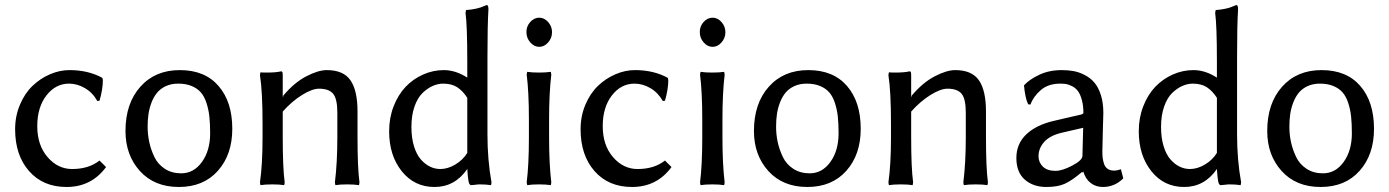

<svg xmlns="http://www.w3.org/2000/svg" viewBox="-20 -725 5513 762"><path d="M253.9 -393.1Q200.7 -393.1 164.3 -346.2Q127.9 -299.3 127.9 -224.1Q127.9 -148.9 168.7 -101.6Q209.5 -54.2 266.1 -54.2Q332.5 -54.2 375 -87.9L400.9 -62Q342.8 17.1 244.1 17.1Q150.9 17.1 95.5 -45.9Q40 -108.9 40 -211.9Q40 -264.2 59.1 -309.3Q78.1 -354.5 108.9 -384Q139.6 -413.6 178.2 -430.2Q216.8 -446.8 255.9 -446.8Q330.1 -446.8 386.2 -416L388.2 -407.2Q388.2 -371.1 375 -325.2L366.2 -324.2Q347.7 -357.4 317.1 -375.2Q286.6 -393.1 253.9 -393.1Z M478 -205.1Q478 -314.5 536.9 -380.6Q595.7 -446.8 693.8 -446.8Q793 -446.8 847.4 -383.8Q901.9 -320.8 901.9 -213.9Q901.9 -111.3 844.7 -47.1Q787.6 17.1 689.9 17.1Q592.8 17.1 535.4 -46.1Q478 -109.4 478 -205.1ZM687 -393.1Q659.7 -393.1 638.4 -383.3Q617.2 -373.5 603.8 -357.4Q590.3 -341.3 581.5 -318.6Q572.8 -295.9 569.3 -272.5Q565.9 -249 565.9 -222.2Q565.9 -191.4 572.3 -161.6Q578.6 -131.8 592.5 -102.5Q606.4 -73.2 634 -55.2Q661.6 -37.1 699.2 -37.1Q749 -37.1 781.5 -82.3Q814 -127.4 814 -195.8Q814 -233.4 811 -261.5Q808.1 -289.6 799.8 -315.4Q791.5 -341.3 777.6 -357.7Q763.7 -374 741 -383.5Q718.3 -393.1 687 -393.1Z M1246.1 -373Q1218.8 -373 1178.5 -347.9Q1138.2 -322.8 1102.1 -282.2V-180.2Q1102.1 -58.1 1109.9 -1L1107.9 9.8Q1089.4 6.8 1061 6.8Q1031.7 6.8 1013.7 9.8L1011.7 -1Q1022 -72.3 1022 -180.2V-233.9Q1022 -362.3 1011.7 -426.8L1013.7 -438Q1020.5 -437 1039.1 -437Q1075.7 -437 1095.7 -441.9Q1099.6 -441.9 1100.8 -438.5Q1102.1 -435.1 1102.1 -424.8V-342.8L1104 -339.8V-345.2Q1147.9 -397.5 1195.6 -422.1Q1243.2 -446.8 1276.9 -446.8Q1342.8 -446.8 1370.8 -406.5Q1398.9 -366.2 1398.9 -282.2V-180.2Q1398.9 -58.1 1406.7 -1L1404.8 9.8Q1386.2 6.8 1357.9 6.8Q1329.6 6.8 1311 9.8L1309.1 -1Q1318.8 -78.6 1318.8 -180.2V-277.8Q1318.8 -332.5 1302.2 -352.8Q1285.6 -373 1246.1 -373Z M1738.8 -393.1Q1718.3 -393.1 1697.5 -384Q1676.8 -375 1657 -356Q1637.2 -336.9 1625 -302Q1612.8 -267.1 1612.8 -221.2Q1612.8 -178.2 1623 -144.8Q1633.3 -111.3 1650.1 -92.3Q1667 -73.2 1686.5 -63.7Q1706.1 -54.2 1727.5 -54.2Q1757.3 -54.2 1787.4 -72.3Q1817.4 -90.3 1834.5 -118.2V-336.9Q1816.4 -364.7 1794.4 -378.9Q1772.5 -393.1 1738.8 -393.1ZM1741.7 -446.8Q1788.1 -446.8 1834.5 -417V-481Q1834.5 -623.5 1827.6 -673.8L1829.6 -685.1Q1849.1 -686.5 1864.7 -689.7Q1880.4 -692.9 1888.2 -695.8Q1896 -698.7 1911.6 -705.1Q1918.5 -705.1 1918.5 -688Q1914.6 -626 1914.6 -499V-191.9Q1914.6 -89.8 1930.7 -1L1928.7 9.8Q1909.2 6.8 1883.8 6.8Q1876.5 6.8 1866.2 8.3Q1856 9.8 1849.6 9.8Q1845.7 9.8 1843 5.1Q1840.3 0.5 1839.1 -8.1Q1837.9 -16.6 1836.9 -23.9Q1835.9 -31.2 1835.4 -42.2Q1835 -53.2 1834.5 -57.1V-54.2Q1785.2 17.1 1704.6 17.1Q1624.5 17.1 1574.5 -45.4Q1524.4 -107.9 1524.4 -204.1Q1524.4 -257.3 1542.2 -303.2Q1560.1 -349.1 1589.8 -380.4Q1619.6 -411.6 1659.2 -429.2Q1698.7 -446.8 1741.7 -446.8Z M2069.3 -597.2Q2068.8 -620.1 2084.2 -637.5Q2099.6 -654.8 2120.1 -654.8Q2140.1 -654.8 2155.5 -637.5Q2170.9 -620.1 2170.9 -597.2Q2170.9 -574.2 2155.5 -556.6Q2140.1 -539.1 2120.1 -539.1Q2100.1 -539.1 2084.7 -556.6Q2069.3 -574.2 2069.3 -597.2ZM2079.1 -180.2V-250Q2079.1 -359.4 2070.3 -429.2L2072.3 -439.9Q2090.8 -437 2119.1 -437Q2147.5 -437 2166 -439.9L2168 -429.2Q2159.2 -356 2159.2 -250V-180.2Q2159.2 -74.2 2168 -1L2166 9.8Q2147.5 6.8 2119.1 6.8Q2090.8 6.8 2072.3 9.8L2070.3 -1Q2079.1 -70.8 2079.1 -180.2Z M2498 -393.1Q2444.8 -393.1 2408.4 -346.2Q2372.1 -299.3 2372.1 -224.1Q2372.1 -148.9 2412.8 -101.6Q2453.6 -54.2 2510.3 -54.2Q2576.7 -54.2 2619.1 -87.9L2645 -62Q2586.9 17.1 2488.3 17.1Q2395 17.1 2339.6 -45.9Q2284.2 -108.9 2284.2 -211.9Q2284.2 -264.2 2303.2 -309.3Q2322.3 -354.5 2353 -384Q2383.8 -413.6 2422.4 -430.2Q2460.9 -446.8 2500 -446.8Q2574.2 -446.8 2630.4 -416L2632.3 -407.2Q2632.3 -371.1 2619.1 -325.2L2610.4 -324.2Q2591.8 -357.4 2561.3 -375.2Q2530.8 -393.1 2498 -393.1Z M2757.3 -597.2Q2756.8 -620.1 2772.2 -637.5Q2787.6 -654.8 2808.1 -654.8Q2828.1 -654.8 2843.5 -637.5Q2858.9 -620.1 2858.9 -597.2Q2858.9 -574.2 2843.5 -556.6Q2828.1 -539.1 2808.1 -539.1Q2788.1 -539.1 2772.7 -556.6Q2757.3 -574.2 2757.3 -597.2ZM2767.1 -180.2V-250Q2767.1 -359.4 2758.3 -429.2L2760.3 -439.9Q2778.8 -437 2807.1 -437Q2835.4 -437 2854 -439.9L2856 -429.2Q2847.2 -356 2847.2 -250V-180.2Q2847.2 -74.2 2856 -1L2854 9.8Q2835.4 6.8 2807.1 6.8Q2778.8 6.8 2760.3 9.8L2758.3 -1Q2767.1 -70.8 2767.1 -180.2Z M2972.2 -205.1Q2972.2 -314.5 3031 -380.6Q3089.8 -446.8 3188 -446.8Q3287.1 -446.8 3341.6 -383.8Q3396 -320.8 3396 -213.9Q3396 -111.3 3338.9 -47.1Q3281.7 17.1 3184.1 17.1Q3086.9 17.1 3029.5 -46.1Q2972.2 -109.4 2972.2 -205.1ZM3181.2 -393.1Q3153.8 -393.1 3132.6 -383.3Q3111.3 -373.5 3097.9 -357.4Q3084.5 -341.3 3075.7 -318.6Q3066.9 -295.9 3063.5 -272.5Q3060.1 -249 3060.1 -222.2Q3060.1 -191.4 3066.4 -161.6Q3072.8 -131.8 3086.7 -102.5Q3100.6 -73.2 3128.2 -55.2Q3155.8 -37.1 3193.4 -37.1Q3243.2 -37.1 3275.6 -82.3Q3308.1 -127.4 3308.1 -195.8Q3308.1 -233.4 3305.2 -261.5Q3302.2 -289.6 3293.9 -315.4Q3285.6 -341.3 3271.7 -357.7Q3257.8 -374 3235.1 -383.5Q3212.4 -393.1 3181.2 -393.1Z M3740.2 -373Q3712.9 -373 3672.6 -347.9Q3632.3 -322.8 3596.2 -282.2V-180.2Q3596.2 -58.1 3604 -1L3602.1 9.8Q3583.5 6.8 3555.2 6.8Q3525.9 6.8 3507.8 9.8L3505.9 -1Q3516.1 -72.3 3516.1 -180.2V-233.9Q3516.1 -362.3 3505.9 -426.8L3507.8 -438Q3514.6 -437 3533.2 -437Q3569.8 -437 3589.8 -441.9Q3593.8 -441.9 3595 -438.5Q3596.2 -435.1 3596.2 -424.8V-342.8L3598.1 -339.8V-345.2Q3642.1 -397.5 3689.7 -422.1Q3737.3 -446.8 3771 -446.8Q3836.9 -446.8 3865 -406.5Q3893.1 -366.2 3893.1 -282.2V-180.2Q3893.1 -58.1 3900.9 -1L3898.9 9.8Q3880.4 6.8 3852.1 6.8Q3823.7 6.8 3805.2 9.8L3803.2 -1Q3813 -78.6 3813 -180.2V-277.8Q3813 -332.5 3796.4 -352.8Q3779.8 -373 3740.2 -373Z M4278.8 -217.8 4193.8 -198.2Q4146.5 -187 4124 -161.6Q4101.6 -136.2 4101.6 -105Q4101.6 -80.6 4118.9 -63.7Q4136.2 -46.9 4168.9 -46.9Q4195.8 -46.9 4235.6 -67.9Q4275.4 -88.9 4275.9 -106ZM4278.8 -41H4274.9V-43Q4232.9 -7.3 4204.6 4.9Q4176.3 17.1 4132.8 17.1Q4080.6 17.1 4047.1 -12.2Q4013.7 -41.5 4013.7 -98.1Q4013.7 -154.3 4053 -191.7Q4092.3 -229 4161.6 -245.1L4272.9 -271Q4279.8 -274.4 4279.8 -275.9Q4279.8 -306.6 4273.4 -329.1Q4267.1 -351.6 4258.1 -363.5Q4249 -375.5 4235.6 -382.6Q4222.2 -389.6 4211.7 -391.4Q4201.2 -393.1 4188 -393.1Q4140.1 -393.1 4110.4 -367.2Q4080.6 -341.3 4069.8 -310.1L4060.5 -311Q4048.8 -334.5 4043.9 -386.2Q4065.4 -409.7 4104.5 -428.2Q4143.6 -446.8 4193.8 -446.8Q4218.8 -446.8 4240.5 -442.9Q4262.2 -439 4284.7 -427.5Q4307.1 -416 4323 -397.7Q4338.9 -379.4 4348.9 -348.4Q4358.9 -317.4 4358.9 -276.9Q4358.9 -273.4 4356.9 -207.8Q4355 -142.1 4355 -126Q4355 -110.4 4356 -100.3Q4356.9 -90.3 4361.1 -76.4Q4365.2 -62.5 4375.5 -55.2Q4385.7 -47.9 4401.9 -47.9Q4413.1 -47.9 4428.7 -53.2L4438 -17.1Q4403.8 17.1 4356.9 17.1Q4329.1 17.1 4308.3 1Q4287.6 -15.1 4278.8 -45.9Z M4713.9 -393.1Q4693.4 -393.1 4672.6 -384Q4651.9 -375 4632.1 -356Q4612.3 -336.9 4600.1 -302Q4587.9 -267.1 4587.9 -221.2Q4587.9 -178.2 4598.1 -144.8Q4608.4 -111.3 4625.2 -92.3Q4642.1 -73.2 4661.6 -63.7Q4681.2 -54.2 4702.6 -54.2Q4732.4 -54.2 4762.5 -72.3Q4792.5 -90.3 4809.6 -118.2V-336.9Q4791.5 -364.7 4769.5 -378.9Q4747.6 -393.1 4713.9 -393.1ZM4716.8 -446.8Q4763.2 -446.8 4809.6 -417V-481Q4809.6 -623.5 4802.7 -673.8L4804.7 -685.1Q4824.2 -686.5 4839.8 -689.7Q4855.5 -692.9 4863.3 -695.8Q4871.1 -698.7 4886.7 -705.1Q4893.6 -705.1 4893.6 -688Q4889.6 -626 4889.6 -499V-191.9Q4889.6 -89.8 4905.8 -1L4903.8 9.8Q4884.3 6.8 4858.9 6.8Q4851.6 6.8 4841.3 8.3Q4831.1 9.8 4824.7 9.8Q4820.8 9.8 4818.1 5.1Q4815.4 0.5 4814.2 -8.1Q4813 -16.6 4812 -23.9Q4811 -31.2 4810.5 -42.2Q4810.1 -53.2 4809.6 -57.1V-54.2Q4760.3 17.1 4679.7 17.1Q4599.6 17.1 4549.6 -45.4Q4499.5 -107.9 4499.5 -204.1Q4499.5 -257.3 4517.3 -303.2Q4535.2 -349.1 4564.9 -380.4Q4594.7 -411.6 4634.3 -429.2Q4673.8 -446.8 4716.8 -446.8Z M5009.3 -205.1Q5009.3 -314.5 5068.1 -380.6Q5127 -446.8 5225.1 -446.8Q5324.2 -446.8 5378.7 -383.8Q5433.1 -320.8 5433.1 -213.9Q5433.1 -111.3 5376 -47.1Q5318.8 17.1 5221.2 17.1Q5124 17.1 5066.7 -46.1Q5009.3 -109.4 5009.3 -205.1ZM5218.3 -393.1Q5190.9 -393.1 5169.7 -383.3Q5148.4 -373.5 5135 -357.4Q5121.6 -341.3 5112.8 -318.6Q5104 -295.9 5100.6 -272.5Q5097.2 -249 5097.2 -222.2Q5097.2 -191.4 5103.5 -161.6Q5109.9 -131.8 5123.8 -102.5Q5137.7 -73.2 5165.3 -55.2Q5192.9 -37.1 5230.5 -37.1Q5280.3 -37.1 5312.7 -82.3Q5345.2 -127.4 5345.2 -195.8Q5345.2 -233.4 5342.3 -261.5Q5339.4 -289.6 5331.1 -315.4Q5322.8 -341.3 5308.8 -357.7Q5294.9 -374 5272.2 -383.5Q5249.5 -393.1 5218.3 -393.1Z"/></svg>

Font: Linear Smooth Low Contrast
Style: Regular
Weight: 500
Designer: Philipp H. Poll, Flanker
Foundry: Philipp H. Poll, reworked by Flanker
Version: Version 1.010 | FøM Fix